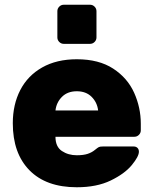

<svg xmlns="http://www.w3.org/2000/svg" viewBox="-20 -780 647 810"><path d="M34 0ZM304 -125Q332 -125 350 -131Q368 -137 381 -148Q392 -157 397 -159.5Q402 -162 414 -162H544Q554 -162 560 -156Q566 -150 566 -140Q566 -120 536 -83.5Q506 -47 447 -18.5Q388 10 304 10Q175 10 104.5 -61.5Q34 -133 34 -260Q34 -339 65.5 -400Q97 -461 158 -495.5Q219 -530 304 -530Q397 -530 457.5 -490.5Q518 -451 546 -388.5Q574 -326 574 -258V-230Q574 -219 566 -211Q558 -203 547 -203H214Q214 -161 241 -143Q268 -125 304 -125ZM394 -314Q390 -348 366.5 -371.5Q343 -395 304 -395Q265 -395 241.5 -371.5Q218 -348 214 -314ZM360 -595H249Q238 -595 230 -603Q222 -611 222 -622V-733Q222 -744 230 -752Q238 -760 249 -760H360Q371 -760 379 -752Q387 -744 387 -733V-622Q387 -611 379 -603Q371 -595 360 -595Z"/></svg>

Font: Hezaedrus
Style: Bold
Weight: 700
Designer: Hubert & Fischer
Foundry: Hubert & Fischer
Version: Version 1.10;September 3, 2019;FontCreator 11.5.0.2425 64-bi